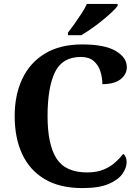

<svg xmlns="http://www.w3.org/2000/svg" viewBox="-20 -951 708 981"><path d="M401 10Q285 10 208 -36Q131 -82 93 -164.5Q55 -247 55 -358Q55 -466 94 -548.5Q133 -631 210 -677.5Q287 -724 400 -724Q515 -724 571.5 -690.5Q628 -657 628 -608Q628 -571 596 -546Q564 -521 503 -521Q503 -554 493 -586Q483 -618 459 -639Q435 -660 393 -660Q298 -660 260.5 -581.5Q223 -503 223 -358Q223 -213 268.5 -141.5Q314 -70 425 -70Q474 -70 509 -84.5Q544 -99 568.5 -121Q593 -143 610 -165Q627 -151 627 -122Q627 -94 606 -63.5Q585 -33 536 -11.5Q487 10 401 10ZM327 -784Q342 -803 360.5 -829Q379 -855 396.5 -882Q414 -909 424 -931H581V-921Q572 -908 550.5 -888Q529 -868 502 -846Q475 -824 447 -804.5Q419 -785 395 -771H327Z"/></svg>

Font: Noto Serif Toto
Style: Bold
Weight: 700
Designer: Monotype Design Team
Foundry: Monotype Imaging Inc.
Version: Version 2.001; ttfautohint (v1.8.4.7-5d5b)